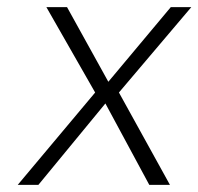

<svg xmlns="http://www.w3.org/2000/svg" viewBox="-20 -520 558 540"><path d="M168.5 -500 284.7 -290 460.4 -500H518.1L314.5 -259.8L458 0H399.9L276.4 -229L87.9 0H29.8L247.6 -259.8L110.4 -500Z"/></svg>

Font: Fivo Sans Light
Style: Regular
Weight: 300
Designer: Alexander Slobzheninov
Foundry: Alexander Slobzheninov
Version: 1.0